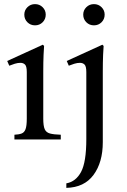

<svg xmlns="http://www.w3.org/2000/svg" viewBox="-20 -677 615 932"><path d="M190 -101Q190 -66 197 -50Q204 -34 222.5 -29Q241 -24 275 -23V0H50V-23Q72 -24 85 -29Q98 -34 104 -50Q110 -66 110 -101V-327Q110 -355 101.5 -363.5Q93 -372 79 -372Q66 -372 51.5 -367.5Q37 -363 25 -358L15 -381L188 -460L194 -454Q193 -446 191.5 -411Q190 -376 190 -328ZM150 -554Q128 -554 113 -569Q98 -584 98 -606Q98 -627 113 -642Q128 -657 150 -657Q172 -657 187 -642Q202 -627 202 -606Q202 -584 187 -569Q172 -554 150 -554ZM477 -460 483 -454Q482 -446 480.5 -411Q479 -376 479 -328V13Q479 111 434 172Q389 233 302 235V213Q348 205 373.5 157.5Q399 110 399 -2V-327Q399 -355 390.5 -363.5Q382 -372 368 -372Q355 -372 340.5 -367.5Q326 -363 314 -358L304 -381ZM436 -554Q414 -554 399 -569Q384 -584 384 -606Q384 -627 399 -642Q414 -657 436 -657Q458 -657 473 -642Q488 -627 488 -606Q488 -584 473 -569Q458 -554 436 -554Z"/></svg>

Font: Bona Nova
Style: Regular
Weight: 400
Designer: Mateusz Machalski
Foundry: Capitalics
Version: Version 4.001; ttfautohint (v1.8.3)